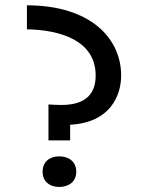

<svg xmlns="http://www.w3.org/2000/svg" viewBox="-20 -704 540 735"><path d="M165.5 -166.5H248.5V-226.6C403.3 -234.4 443.8 -339.8 443.8 -415C443.8 -555.7 328.1 -683.6 83 -683.6V-591.8C212.9 -589.4 346.2 -547.9 346.2 -415C346.2 -353.5 317.4 -302.2 214.8 -302.2C196.3 -302.2 178.2 -303.2 165.5 -304.2ZM207 -105.5C169.9 -105.5 143.1 -84.5 143.1 -46.9C143.1 -9.3 169.9 11.7 207 11.7C244.1 11.7 272 -9.3 272 -46.9C272 -84.5 244.1 -105.5 207 -105.5Z"/></svg>

Font: Inder
Style: Regular
Weight: 400
Designer: Irina Smirnova
Foundry: Irina Smirnova
Version: Version 1.001